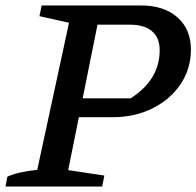

<svg xmlns="http://www.w3.org/2000/svg" viewBox="-29 -681 717 701"><path d="M-9 0 -2 -36Q18 -45 44 -51Q70 -57 107 -61L223 -598L115 -622L123 -661H486Q570 -661 619 -617.5Q668 -574 668 -500Q668 -430 630.5 -374Q593 -318 528 -285.5Q463 -253 381 -253H203L217 -322H448Q501 -356 527.5 -400Q554 -444 554 -498Q554 -543 526 -567Q498 -591 445 -591H327L220 -60L352 -40L344 0Z"/></svg>

Font: Piazzolla Thin SemiBold
Style: Italic
Weight: 600
Italic angle: -11.3°
Version: Version 2.005